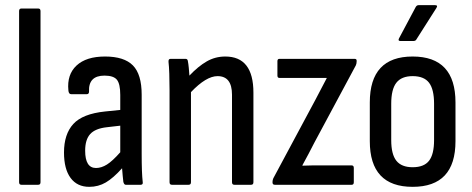

<svg xmlns="http://www.w3.org/2000/svg" viewBox="-20 -716 1830 744"><path d="M63 0Q54 0 54 -10V-673Q54 -683 63 -683H128Q137 -683 137 -673V-10Q137 0 128 0Z M326 8Q279 8 253.5 -26.5Q228 -61 228 -125Q228 -196 264 -235.5Q300 -275 387 -284L446 -290V-348Q446 -391 433 -407Q420 -423 385 -423Q322 -423 325 -361Q325 -351 316 -351H256Q246 -351 245 -366Q239 -427 276.5 -462Q314 -497 387 -497Q461 -497 495 -462.5Q529 -428 529 -349V-121Q529 -82 530 -55Q531 -28 533 -11Q535 0 525 0H467Q461 0 458 -11Q457 -20 455.5 -34.5Q454 -49 453 -64Q419 -26 390 -9Q361 8 326 8ZM310 -132Q310 -65 352 -65Q373 -65 394.5 -78.5Q416 -92 446 -126V-229L394 -223Q349 -218 329.5 -196.5Q310 -175 310 -132Z M646 0Q637 0 637 -10V-366Q637 -402 636 -430.5Q635 -459 633 -476Q632 -488 641 -488H699Q707 -488 708 -479Q710 -469 711.5 -453.5Q713 -438 714 -423Q748 -459 781 -478Q814 -497 853 -497Q962 -497 962 -357V-10Q962 0 953 0H888Q879 0 879 -10V-349Q879 -421 823 -421Q779 -421 720 -359V-10Q720 0 711 0Z M1045 0Q1036 0 1036 -9V-11Q1036 -18 1039 -25L1202 -329Q1213 -350 1224 -371Q1235 -392 1246 -413V-414Q1226 -414 1206 -414Q1186 -414 1166 -414H1063Q1055 -414 1055 -423V-479Q1055 -488 1063 -488H1354Q1362 -488 1362 -481V-478Q1362 -470 1359 -463L1198 -163Q1187 -141 1175.5 -119.5Q1164 -98 1152 -76V-74Q1172 -75 1189.5 -75Q1207 -75 1227 -75H1343Q1351 -75 1351 -65V-10Q1351 0 1343 0Z M1579 8Q1413 8 1413 -169V-319Q1413 -497 1579 -497Q1745 -497 1745 -319V-169Q1745 8 1579 8ZM1579 -68Q1623 -68 1642.5 -93Q1662 -118 1662 -173V-314Q1662 -370 1642.5 -395.5Q1623 -421 1579 -421Q1536 -421 1516 -395.5Q1496 -370 1496 -314V-173Q1496 -118 1516 -93Q1536 -68 1579 -68ZM1532 -557Q1521 -557 1526 -567L1591 -689Q1595 -696 1602 -696H1666Q1678 -696 1671 -685L1594 -564Q1591 -557 1581 -557Z"/></svg>

Font: Sofia Sans Condensed Medium
Style: Regular
Weight: 500
Designer: Botio Nikoltchev, Ani Petrova
Foundry: lettersoup
Version: Version 4.101; ttfautohint (v1.8.4.7-5d5b)